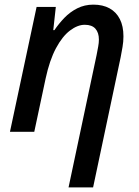

<svg xmlns="http://www.w3.org/2000/svg" viewBox="-20 -569 599 829"><path d="M397 -331Q401 -352 404 -368Q407 -384 407 -398Q407 -428 392 -445Q377 -462 346 -462Q315 -462 282 -437Q249 -412 221.5 -360.5Q194 -309 177 -230L128 0H23L138 -539H221L210 -439H215Q234 -467 258 -492Q282 -517 313.5 -533Q345 -549 383 -549Q424 -549 453 -533Q482 -517 497.5 -486.5Q513 -456 513 -412Q513 -389 509 -366Q505 -343 501 -322L382 240H276Z"/></svg>

Font: Noto Sans Display Medium
Style: Italic
Weight: 500
Italic angle: -12°
Designer: Monotype Design Team
Foundry: Monotype Imaging Inc.
Version: Version 2.003